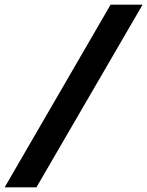

<svg xmlns="http://www.w3.org/2000/svg" viewBox="-78 -738 635 828"><path d="M537 -718 79 70H-58L399 -718Z"/></svg>

Font: Kantumruy Pro SemiBold
Style: Italic
Weight: 600
Italic angle: -13°
Version: Version 1.002